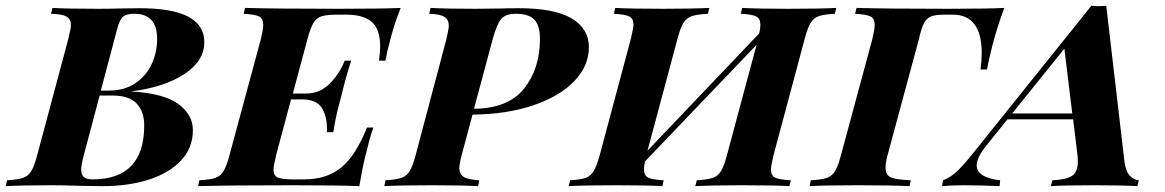

<svg xmlns="http://www.w3.org/2000/svg" viewBox="-62 -635 3976 655"><path d="M384 -323Q496 -317 546 -280.5Q596 -244 596 -191Q596 -131 556 -88Q516 -45 446.5 -22.5Q377 0 288 0L215 -1Q155 -3 116 -3Q11 -3 -42 0L-38 -20Q-2 -22 16 -28Q34 -34 44.5 -51Q55 -68 65 -106L171 -502Q180 -538 180 -550Q180 -570 165 -578.5Q150 -587 112 -588L117 -608Q168 -605 272 -605Q317 -605 340 -606L413 -607Q526 -607 580.5 -578Q635 -549 635 -491Q635 -427 566.5 -382Q498 -337 384 -323ZM474 -503Q474 -588 396 -588Q369 -588 357.5 -578Q346 -568 338 -537L282 -326H310Q361 -326 398 -350Q435 -374 454.5 -414.5Q474 -455 474 -503ZM323 -309H278L224 -106Q215 -72 215 -57Q215 -40 223.5 -31.5Q232 -23 253 -23Q430 -23 430 -207Q430 -254 404.5 -281.5Q379 -309 323 -309Z M1305 -608Q1283 -554 1268 -494Q1259 -462 1253 -428H1231Q1235 -462 1235 -475Q1235 -535 1206.5 -560Q1178 -585 1119 -585H1088Q1053 -585 1035.5 -579.5Q1018 -574 1007.5 -557Q997 -540 987 -502L937 -316H983Q1029 -316 1062.5 -349.5Q1096 -383 1114 -428H1136Q1119 -377 1102 -306Q1095 -281 1088.5 -254.5Q1082 -228 1075 -184H1053Q1056 -231 1038 -263.5Q1020 -296 968 -296H931L880 -106Q871 -68 871 -57Q871 -36 885.5 -29.5Q900 -23 938 -23H975Q1052 -23 1101.5 -63Q1151 -103 1190 -200H1212Q1200 -168 1190 -124Q1177 -79 1164 0Q1096 -3 935 -3Q722 -3 614 0L618 -20Q654 -22 672 -28Q690 -34 700.5 -51Q711 -68 721 -106L828 -502Q836 -536 836 -550Q836 -572 821.5 -579Q807 -586 769 -588L774 -608Q881 -605 1094 -605Q1241 -605 1305 -608Z M1513 -106Q1505 -76 1505 -61Q1505 -41 1520 -31.5Q1535 -22 1573 -20L1569 0Q1509 -3 1413 -3Q1303 -3 1249 0L1253 -20Q1289 -22 1307 -28Q1325 -34 1335.5 -51Q1346 -68 1356 -106L1461 -502Q1462 -508 1465.5 -523.5Q1469 -539 1469 -548Q1469 -568 1454 -577.5Q1439 -587 1402 -588L1407 -608Q1459 -605 1559 -605L1647 -606Q1668 -607 1708 -607Q1830 -607 1888.5 -572Q1947 -537 1947 -474Q1947 -410 1897 -358Q1847 -306 1756.5 -275.5Q1666 -245 1550 -244ZM1555 -264Q1672 -265 1726 -333Q1780 -401 1780 -502Q1780 -548 1761 -568Q1742 -588 1698 -588Q1663 -588 1648 -570.5Q1633 -553 1619 -502Z M2791 -608 2786 -588Q2749 -586 2731.5 -580Q2714 -574 2703.5 -557Q2693 -540 2683 -502L2577 -106Q2568 -68 2568 -57Q2568 -36 2582.5 -29Q2597 -22 2636 -20L2631 0Q2579 -3 2468 -3Q2367 -3 2310 0L2315 -20Q2351 -22 2369 -28Q2387 -34 2397.5 -51Q2408 -68 2418 -106L2519 -482L2138 -84Q2135 -68 2135 -57Q2135 -36 2149.5 -29Q2164 -22 2202 -20L2198 0Q2143 -3 2041 -3Q1932 -3 1878 0L1883 -20Q1918 -22 1935.5 -28Q1953 -34 1963.5 -51.5Q1974 -69 1984 -106L2090 -502Q2099 -540 2099 -551Q2099 -572 2084.5 -579Q2070 -586 2032 -588L2037 -608Q2088 -605 2200 -605Q2297 -605 2358 -608L2353 -588Q2316 -586 2298 -580Q2280 -574 2269.5 -557Q2259 -540 2249 -502L2147 -121L2528 -521Q2532 -537 2532 -551Q2532 -572 2517.5 -579Q2503 -586 2465 -588L2470 -608Q2524 -605 2626 -605Q2737 -605 2791 -608Z M3073 -502 2966 -106Q2959 -81 2959 -62Q2959 -38 2977 -30Q2995 -22 3045 -20L3041 0Q2980 -3 2863 -3Q2754 -3 2700 0L2704 -20Q2740 -22 2758 -28Q2776 -34 2786.5 -51Q2797 -68 2807 -106L2914 -502Q2922 -536 2922 -550Q2922 -572 2907.5 -579Q2893 -586 2855 -588L2860 -608Q2964 -605 3172 -605Q3306 -605 3364 -608Q3340 -543 3324 -482Q3308 -417 3305 -398H3283Q3287 -426 3287 -455Q3287 -520 3262 -552.5Q3237 -585 3189 -585H3162Q3131 -585 3115.5 -579.5Q3100 -574 3090.5 -556.5Q3081 -539 3073 -502Z M3823 -20 3818 0Q3767 -3 3673 -3Q3571 -3 3523 0L3528 -20Q3575 -22 3595 -35Q3615 -48 3615 -84Q3615 -97 3614 -104L3599 -228H3375L3301 -136Q3270 -97 3270 -71Q3270 -29 3350 -20L3348 0Q3282 -3 3226 -3Q3182 -3 3152 0L3155 -20Q3182 -30 3206.5 -54Q3231 -78 3271 -129L3661 -615L3687 -614L3712 -615L3774 -84Q3778 -51 3792 -36Q3806 -21 3823 -20ZM3596 -248 3569 -469 3391 -248Z"/></svg>

Font: Playfair Display SC
Style: Bold Italic
Weight: 700
Italic angle: -14°
Designer: Claus Eggers Sørensen
Foundry: Claus Eggers Sørensen
Version: Version 1.200; ttfautohint (v1.6)